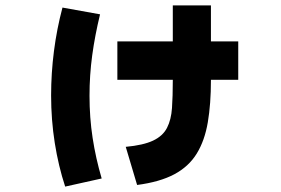

<svg xmlns="http://www.w3.org/2000/svg" viewBox="-20 -635 1040 710"><path d="M356 25 221 55Q196 -21 182.5 -106.5Q169 -192 169 -282Q169 -364 179.5 -446Q190 -528 211 -607L350 -582Q331 -504 321 -430.5Q311 -357 311 -281Q311 -200 322.5 -125Q334 -50 356 25ZM861 -482V-340H414V-482ZM487 49 445 -92Q510 -98 546 -115Q582 -132 597.5 -162Q613 -192 616 -235.5Q619 -279 619 -338V-615H760V-338Q760 -251 748.5 -183Q737 -115 707.5 -67Q678 -19 624.5 9.5Q571 38 487 49Z"/></svg>

Font: Murecho Thin ExtraBold
Style: Regular
Weight: 800
Version: Version 1.010